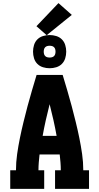

<svg xmlns="http://www.w3.org/2000/svg" viewBox="-20 -1218 640 1238"><path d="M46 0V-120H83Q83 -172 90.5 -224.5Q98 -277 108.5 -328.5Q119 -380 131.5 -431Q144 -482 157.5 -533Q171 -584 186 -634.5Q201 -685 216 -735H384Q399 -685 414 -634.5Q429 -584 442.5 -533Q456 -482 468.5 -431Q481 -380 491.5 -328.5Q502 -277 509.5 -224.5Q517 -172 517 -120H554V0H335V-120H372Q372 -145 370 -170.5Q368 -196 365 -222H235Q232 -196 230 -170.5Q228 -145 228 -120H265V0ZM345 -342Q336 -393 324.5 -444Q313 -495 300 -546Q287 -495 275.5 -444Q264 -393 255 -342ZM300 -778Q278 -778 257 -784.5Q236 -791 221 -806Q206 -821 199.5 -842Q193 -863 193 -885Q193 -907 199.5 -928Q206 -949 221 -964Q236 -979 257 -985.5Q278 -992 300 -992Q322 -992 343 -985.5Q364 -979 379 -964Q394 -949 400.5 -928Q407 -907 407 -885Q407 -863 400.5 -842Q394 -821 379 -806Q364 -791 343 -784.5Q322 -778 300 -778ZM300 -847Q308 -847 315.5 -849Q323 -851 328.5 -856.5Q334 -862 336 -869.5Q338 -877 338 -885Q338 -893 336 -900.5Q334 -908 328.5 -913.5Q323 -919 315.5 -921Q308 -923 300 -923Q292 -923 284.5 -921Q277 -919 271.5 -913.5Q266 -908 264 -900.5Q262 -893 262 -885Q262 -877 264 -869.5Q266 -862 271.5 -856.5Q277 -851 284.5 -849Q292 -847 300 -847ZM281 -991 215 -1049 357 -1198 443 -1122Z"/></svg>

Font: Iosevka Curly Slab HvEx
Style: Regular
Weight: 900
Width: 7
Monospace: yes
Designer: Belleve Invis
Foundry: Belleve Invis
Version: Version 11.1.0; ttfautohint (v1.8.3)